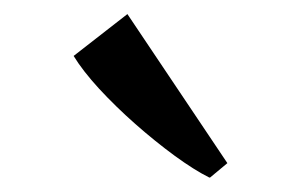

<svg xmlns="http://www.w3.org/2000/svg" viewBox="-20 -844 417 266"><path d="M270 -598Q249 -608.5 222 -628.2Q195 -648 167.5 -672.2Q140 -696.5 117.2 -721.2Q94.5 -746 82 -766.5L156.5 -824.5L295 -618L271 -598Z"/></svg>

Font: Merriweather 96pt
Style: Regular
Weight: 400
Version: Version 2.100